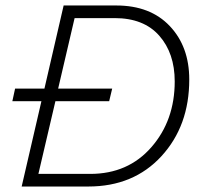

<svg xmlns="http://www.w3.org/2000/svg" viewBox="-20 -680 750 700"><path d="M404 -660Q528 -660 599 -585Q670 -510 670 -390Q670 -221 568.5 -110.5Q467 0 302 0H59L131 -311H25L35 -357H142L212 -660ZM309 -46Q447 -46 532 -143.5Q617 -241 617 -383Q617 -486 560.5 -550Q504 -614 398 -614H252L192 -357H389L378 -311H182L120 -46Z"/></svg>

Font: Elaine Sans Light
Style: Italic
Weight: 300
Italic angle: -13°
Designer: Wei Huang
Foundry: Wei Huang
Version: Version 2.001;December 24, 2019;FontCreator 12.0.0.2547 64-b